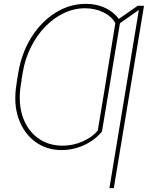

<svg xmlns="http://www.w3.org/2000/svg" viewBox="-20 -757 778 981"><path d="M550.8 -383.8 501 -85Q476.6 -55.2 443.4 -33.9Q410.2 -12.7 372.3 -1.5Q334.5 9.8 294.9 9.8Q216.8 9.8 158.7 -33.7Q100.6 -77.1 74.2 -153.3Q47.9 -229.5 64.5 -328.1L67.4 -348.6H90.8L86.9 -328.1Q71.8 -233.9 95.2 -163.1Q118.7 -92.3 172.4 -52.5Q226.1 -12.7 300.8 -12.7Q352.5 -12.7 401.9 -34.2Q451.2 -55.7 479.5 -89.8L528.3 -383.8ZM594.7 -649.4 541 -327.1H518.6L569.3 -638.7Q549.8 -674.3 507.8 -694.3Q465.8 -714.4 415 -714.8Q358.4 -714.8 306.2 -689.9Q253.9 -665 210.7 -620.4Q167.5 -575.7 137.5 -515.4Q107.4 -455.1 95.7 -383.8L88.9 -342.8H66.4L73.2 -383.8Q90.3 -486.8 140.4 -566.4Q190.4 -646 262.9 -691.7Q335.4 -737.3 418.9 -737.3Q456.5 -737.3 490 -727.1Q523.4 -716.8 550.3 -697Q577.1 -677.2 594.7 -649.4ZM715.8 -727.5 561.5 204.1H539.1L689.5 -706.1L572.3 -624L577.1 -653.3L683.6 -727.5Z"/></svg>

Font: Inter 24pt Thin
Style: Italic
Weight: 250
Italic angle: -9.3988°
Version: Version 4.001;git-66647c0bb